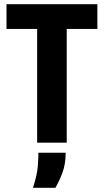

<svg xmlns="http://www.w3.org/2000/svg" viewBox="-20 -680 496 915"><path d="M157 0V-660H298V0ZM11 -542V-660H444V-542ZM137 215Q157 154 160 114Q163 74 163 48H293Q293 103 277 144.5Q261 186 244 215Z"/></svg>

Font: Bricolage Grotesque 72pt SemiCondensed
Style: Bold
Weight: 700
Width: 4
Designer: Mathieu Triay
Foundry: Atelier Triay
Version: Version 1.001;gftools[0.9.33.dev8+g029e19f]